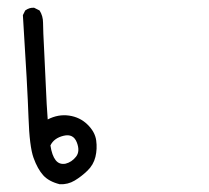

<svg xmlns="http://www.w3.org/2000/svg" viewBox="-20 -263 540 495"><path d="M134 212Q106 205 91.5 189Q77 173 66.5 144Q56 115 53.5 40Q51 -35 39 -224L45 -236Q56 -244 68 -243L82 -236Q91 -222 91 -204Q91 -186 94 -129.5Q97 -73 98.5 -34Q100 5 103 45Q130 31 158 35Q186 39 205.5 58Q225 77 228 99Q231 121 226 141.5Q221 162 205.5 177Q190 192 172.5 202.5Q155 213 134 212ZM149 159Q165 155 176 141Q187 127 178 104Q169 81 144 87Q119 93 110 112Q114 138 123.5 150Q133 162 149 159Z"/></svg>

Font: NaniFont Regular
Style: Regular
Weight: 400
Designer: Nanigashitei
Version: Version 1.036